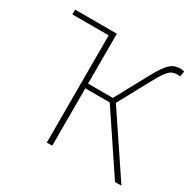

<svg xmlns="http://www.w3.org/2000/svg" viewBox="-148 -824 990 980"><g transform="rotate(30 347.0 -334.0)"><path d="M276 -660 244 -632H30V-660ZM244 0V-660H276V-366H422L520 -546Q549 -600 569 -626Q589 -652 607 -660Q625 -668 648 -668Q654 -668 660 -667Q666 -666 670 -664L664 -632Q658 -634 653.5 -634Q649 -634 644 -634Q630 -634 617 -628Q604 -622 588 -601.5Q572 -581 548 -536L448 -352L684 0H646L420 -338H276V0Z"/></g></svg>

Font: Source Sans 3
Style: Regular
Weight: 200
Designer: Paul D. Hunt
Foundry: Adobe
Version: Version 3.046;hotconv 1.0.118;makeotfexe 2.5.65603